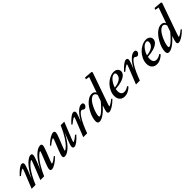

<svg xmlns="http://www.w3.org/2000/svg" viewBox="295 -2055 3398 3398"><g transform="rotate(-45 1994.0 -356.5)"><path d="M26.9 0 142.1 -287.1Q167.5 -350.6 167.5 -361.8Q167.5 -366.2 163.1 -366.2Q157.2 -366.2 144.5 -360.1Q131.8 -354 106.9 -336.4Q82 -318.8 52.2 -293.5L36.1 -308.1Q155.8 -438 212.4 -438Q230 -438 239.5 -428.7Q249 -419.4 249 -402.3Q249 -372.1 217.3 -292.5L150.4 -125Q189.9 -205.1 232.7 -267.6Q275.4 -330.1 312.3 -366Q349.1 -401.9 380.1 -419.9Q411.1 -438 434.6 -438Q470.2 -438 470.2 -402.3Q470.2 -371.1 430.7 -270.5L373.5 -126.5Q408.2 -196.3 444.6 -251.7Q481 -307.1 512.5 -341.3Q543.9 -375.5 575 -397.9Q606 -420.4 630.1 -429.2Q654.3 -438 675.8 -438Q711.9 -438 711.9 -402.3Q711.9 -374 671.9 -270.5L618.7 -136.2Q596.2 -81.5 596.2 -64.9Q596.2 -60.5 600.1 -60.5Q606 -60.5 618.4 -65.9Q630.9 -71.3 656.5 -88.4Q682.1 -105.5 713.4 -131.8L727.5 -115.7Q667.5 -54.7 612.8 -21.7Q558.1 11.2 525.4 11.2Q489.3 11.2 489.3 -24.9Q489.3 -55.7 521 -136.2L579.1 -283.2Q606 -350.6 606 -362.3Q606 -366.2 602.1 -366.2Q597.2 -366.2 584 -358.9Q570.8 -351.6 544.4 -327.1Q518.1 -302.7 488.3 -265.1Q458.5 -227.5 418.5 -158Q378.4 -88.4 339.8 0H245.1L357.4 -283.2Q384.3 -353 384.3 -362.3Q384.3 -366.2 379.9 -366.2Q375 -366.2 362.1 -358.9Q349.1 -351.6 323 -327.1Q296.9 -302.7 267.8 -265.1Q238.8 -227.5 200.2 -158Q161.6 -88.4 125 0Z M847.7 11.2Q812 11.2 812 -24.9Q812 -56.2 852.1 -156.7L906.2 -291Q928.7 -347.7 928.7 -362.3Q928.7 -366.7 924.8 -366.7Q918.5 -366.7 906 -361.3Q893.6 -356 867.7 -338.9Q841.8 -321.8 810.5 -295.9L795.9 -311Q856 -372.1 911.4 -405Q966.8 -438 1000 -438Q1035.2 -438 1035.2 -402.3Q1035.2 -369.6 1003.4 -291L944.8 -144Q918 -76.2 918 -64.9Q918 -61 921.9 -61Q925.3 -61 933.1 -64.7Q940.9 -68.4 955.3 -79.1Q969.7 -89.8 987.1 -106.4Q1004.4 -123 1027.6 -152.6Q1050.8 -182.1 1075 -219.2Q1099.1 -256.3 1128.4 -311.5Q1157.7 -366.7 1186 -432.1H1275.4L1158.2 -139.6Q1132.8 -74.7 1132.8 -65.4Q1132.8 -61 1136.7 -61Q1142.6 -61 1155.5 -67.1Q1168.5 -73.2 1193.4 -90.6Q1218.3 -107.9 1248 -133.8L1264.2 -118.7Q1145 11.2 1087.9 11.2Q1052.2 11.2 1052.2 -24.9Q1052.2 -58.1 1083 -134.8L1147 -295.4Q1112.8 -227.5 1076.9 -173.6Q1041 -119.6 1009.8 -85.7Q978.5 -51.8 947.8 -29.3Q917 -6.8 892.8 2.2Q868.7 11.2 847.7 11.2Z M1318.4 0 1433.6 -287.1Q1459 -350.6 1459 -361.8Q1459 -366.2 1454.6 -366.2Q1448.7 -366.2 1436 -360.1Q1423.3 -354 1398.4 -336.4Q1373.5 -318.8 1343.8 -293.5L1327.6 -308.1Q1447.3 -438 1503.9 -438Q1521.5 -438 1531 -428.7Q1540.5 -419.4 1540.5 -402.3Q1540.5 -372.1 1508.8 -292.5L1481 -222.2Q1537.6 -324.7 1595.7 -381.3Q1653.8 -438 1704.6 -438Q1727.1 -438 1737.5 -428.5Q1748 -418.9 1748 -397.9Q1748 -378.4 1729.7 -357.2Q1711.4 -335.9 1692.4 -335.9Q1674.8 -335.9 1654.8 -352.1Q1644.5 -360.8 1634.8 -360.8Q1599.6 -360.8 1540.8 -269.8Q1481.9 -178.7 1416 0Z M1720.2 11.2Q1693.8 11.2 1682.6 -3.9Q1671.4 -19 1671.4 -47.9Q1671.4 -87.9 1686.8 -139.6Q1702.1 -191.4 1730.5 -243.2Q1758.8 -294.9 1794.4 -338.9Q1830.1 -382.8 1874.8 -410.4Q1919.4 -438 1963.4 -438Q2023.4 -438 2043.9 -390.1L2146 -679.7L2076.7 -690.9L2087.9 -725.1L2237.8 -712.9L2249 -694.8L2052.2 -135.3Q2031.2 -74.7 2031.2 -64Q2031.2 -60.1 2035.6 -60.1Q2041.5 -60.1 2054 -65.4Q2066.4 -70.8 2092.3 -87.9Q2118.2 -105 2149.4 -130.9L2163.6 -115.2Q2103 -54.2 2048.3 -21Q1993.7 12.2 1961.4 12.2Q1925.8 12.2 1925.8 -24.4Q1925.8 -53.7 1954.6 -135.3L1961.4 -154.3Q1892.1 -77.1 1829.1 -33Q1766.1 11.2 1720.2 11.2ZM1772 -75.2Q1772 -54.2 1787.1 -54.2Q1814.5 -54.2 1874 -109.1Q1933.6 -164.1 1989.3 -233.4L2028.8 -347.2Q2012.2 -402.3 1971.7 -402.3Q1942.4 -402.3 1911.6 -376.5Q1880.9 -350.6 1856.7 -311Q1832.5 -271.5 1813 -226.6Q1793.5 -181.6 1782.7 -141.1Q1772 -100.6 1772 -75.2Z M2349.1 11.2Q2291 11.2 2256.1 -25.9Q2221.2 -63 2221.2 -128.9Q2221.2 -184.1 2247.1 -240.7Q2272.9 -297.4 2314 -340.3Q2355 -383.3 2408.7 -410.6Q2462.4 -438 2514.6 -438Q2563.5 -438 2591.3 -413.3Q2619.1 -388.7 2619.1 -351.6Q2619.1 -307.6 2580.6 -273.7Q2542 -239.7 2476.8 -220.7Q2411.6 -201.7 2327.6 -196.8Q2322.8 -173.8 2322.8 -149.4Q2322.8 -100.6 2343.8 -76.2Q2364.7 -51.8 2400.9 -51.8Q2424.8 -51.8 2453.4 -61.8Q2481.9 -71.8 2504.9 -91.3L2520 -72.3Q2487.8 -34.2 2441.4 -11.5Q2395 11.2 2349.1 11.2ZM2494.1 -405.8Q2448.2 -405.8 2402.3 -352.1Q2356.4 -298.3 2335 -226.6Q2424.3 -235.4 2475.8 -272.7Q2527.3 -310.1 2527.3 -366.2Q2527.3 -405.8 2494.1 -405.8Z M2637.7 0 2752.9 -287.1Q2778.3 -350.6 2778.3 -361.8Q2778.3 -366.2 2773.9 -366.2Q2768.1 -366.2 2755.4 -360.1Q2742.7 -354 2717.8 -336.4Q2692.9 -318.8 2663.1 -293.5L2647 -308.1Q2766.6 -438 2823.2 -438Q2840.8 -438 2850.3 -428.7Q2859.9 -419.4 2859.9 -402.3Q2859.9 -372.1 2828.1 -292.5L2800.3 -222.2Q2856.9 -324.7 2915 -381.3Q2973.1 -438 3023.9 -438Q3046.4 -438 3056.9 -428.5Q3067.4 -418.9 3067.4 -397.9Q3067.4 -378.4 3049.1 -357.2Q3030.8 -335.9 3011.7 -335.9Q2994.1 -335.9 2974.1 -352.1Q2963.9 -360.8 2954.1 -360.8Q2918.9 -360.8 2860.1 -269.8Q2801.3 -178.7 2735.4 0Z M3154.8 11.2Q3096.7 11.2 3061.8 -25.9Q3026.9 -63 3026.9 -128.9Q3026.9 -184.1 3052.7 -240.7Q3078.6 -297.4 3119.6 -340.3Q3160.6 -383.3 3214.4 -410.6Q3268.1 -438 3320.3 -438Q3369.1 -438 3397 -413.3Q3424.8 -388.7 3424.8 -351.6Q3424.8 -307.6 3386.2 -273.7Q3347.7 -239.7 3282.5 -220.7Q3217.3 -201.7 3133.3 -196.8Q3128.4 -173.8 3128.4 -149.4Q3128.4 -100.6 3149.4 -76.2Q3170.4 -51.8 3206.5 -51.8Q3230.5 -51.8 3259 -61.8Q3287.6 -71.8 3310.5 -91.3L3325.7 -72.3Q3293.5 -34.2 3247.1 -11.5Q3200.7 11.2 3154.8 11.2ZM3299.8 -405.8Q3253.9 -405.8 3208 -352.1Q3162.1 -298.3 3140.6 -226.6Q3230 -235.4 3281.5 -272.7Q3333 -310.1 3333 -366.2Q3333 -405.8 3299.8 -405.8Z M3459 11.2Q3432.6 11.2 3421.4 -3.9Q3410.2 -19 3410.2 -47.9Q3410.2 -87.9 3425.5 -139.6Q3440.9 -191.4 3469.2 -243.2Q3497.6 -294.9 3533.2 -338.9Q3568.8 -382.8 3613.5 -410.4Q3658.2 -438 3702.1 -438Q3762.2 -438 3782.7 -390.1L3884.8 -679.7L3815.4 -690.9L3826.7 -725.1L3976.6 -712.9L3987.8 -694.8L3791 -135.3Q3770 -74.7 3770 -64Q3770 -60.1 3774.4 -60.1Q3780.3 -60.1 3792.7 -65.4Q3805.2 -70.8 3831.1 -87.9Q3856.9 -105 3888.2 -130.9L3902.3 -115.2Q3841.8 -54.2 3787.1 -21Q3732.4 12.2 3700.2 12.2Q3664.6 12.2 3664.6 -24.4Q3664.6 -53.7 3693.4 -135.3L3700.2 -154.3Q3630.9 -77.1 3567.9 -33Q3504.9 11.2 3459 11.2ZM3510.7 -75.2Q3510.7 -54.2 3525.9 -54.2Q3553.2 -54.2 3612.8 -109.1Q3672.4 -164.1 3728 -233.4L3767.6 -347.2Q3751 -402.3 3710.4 -402.3Q3681.2 -402.3 3650.4 -376.5Q3619.6 -350.6 3595.5 -311Q3571.3 -271.5 3551.8 -226.6Q3532.2 -181.6 3521.5 -141.1Q3510.7 -100.6 3510.7 -75.2Z"/></g></svg>

Font: Elstob 14pt SemiBold
Style: Italic
Weight: 600
Italic angle: -20°
Designer: Peter S. Baker
Version: Version 1.015